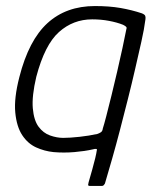

<svg xmlns="http://www.w3.org/2000/svg" viewBox="-20 -500 531 635"><path d="M157 3Q127 0 99.5 -12.5Q72 -25 53.5 -53Q35 -81 30.5 -128Q26 -175 44 -245Q75 -367 137 -423.5Q199 -480 294 -480Q342 -480 379 -473.5Q416 -467 449 -456Q459 -452 460.5 -447Q462 -442 461 -436Q457 -404 447.5 -362Q438 -320 427 -272Q416 -224 403 -172.5Q390 -121 377 -71Q364 -21 351 24.5Q338 70 327 107Q326 109 323.5 112Q321 115 317 115H278Q271 115 271.5 111Q272 107 273 103Q279 82 285 61Q291 40 295 23Q299 6 300 -2Q302 -7 298 -7.5Q294 -8 287 -6Q261 0 226 3Q191 6 157 3ZM100 -246Q85 -182 88.5 -142Q92 -102 107.5 -81Q123 -60 145.5 -52Q168 -44 189 -44Q211 -44 243 -47.5Q275 -51 302 -57Q308 -59 313.5 -62.5Q319 -66 320 -75Q324 -87 331.5 -116Q339 -145 348.5 -183.5Q358 -222 367.5 -263Q377 -304 385 -341Q393 -378 398 -404Q400 -409 396.5 -412Q393 -415 387 -418Q367 -426 340.5 -431Q314 -436 285 -436Q222 -436 175 -394Q128 -352 100 -246Z"/></svg>

Font: Glory Thin Light
Style: Italic
Weight: 300
Italic angle: -12°
Version: Version 1.011